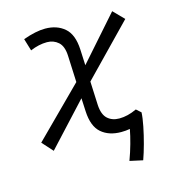

<svg xmlns="http://www.w3.org/2000/svg" viewBox="-103 -616 792 862"><g transform="rotate(-15 293.0 -184.5)"><path d="M80.1 12.7 35.2 -37.1 257.8 -259.3 252.4 -382.8Q250.5 -427.7 228.8 -447Q207 -466.3 176.3 -466.3Q138.7 -466.3 98.6 -449.2L81.5 -505.9Q141.1 -527.3 184.1 -527.3Q238.8 -527.3 274.2 -496.8Q309.6 -466.3 313 -396L316.4 -321.8L495.6 -524.9L543.5 -476.1L319.3 -245.1L324.2 -134.8Q326.7 -90.3 347.9 -70.8Q369.1 -51.3 402.8 -51.3Q441.4 -51.3 483.9 -71.3L505.4 -52.2Q504.4 -27.3 496.8 10.7Q489.3 48.8 478.5 88.4Q467.8 127.9 457 157.7L396.5 144.5Q410.2 107.4 419.9 72.3Q429.7 37.1 435.5 6.3Q416.5 9.8 395 9.8Q337.9 9.8 302.7 -20.8Q267.6 -51.3 264.2 -121.6L261.2 -183.1Z"/></g></svg>

Font: Cascadia Code Light
Style: Italic
Weight: 300
Italic angle: -10°
Monospace: yes
Designer: Aaron Bell
Foundry: Saja Typeworks
Version: Version 2404.023; ttfautohint (v1.8.4)